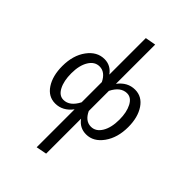

<svg xmlns="http://www.w3.org/2000/svg" viewBox="-287 -831 1235 1235"><g transform="rotate(45 330.0 -214.0)"><path d="M480 -421Q543 -421 581 -364.5Q619 -308 619 -219Q619 -123 573 -58.5Q527 6 460 6Q401 6 366 -43V275L294 289V-56Q247 6 179 6Q116 6 78.5 -51Q41 -108 41 -197Q41 -294 87.5 -357.5Q134 -421 202 -421Q259 -421 294 -372V-704L366 -717V-360Q412 -421 480 -421ZM447 -51Q491 -51 518 -95.5Q545 -140 545 -213Q545 -280 522 -324Q499 -368 460 -368Q402 -368 366 -296V-113Q395 -51 447 -51ZM200 -48Q257 -48 294 -120V-304Q264 -365 213 -365Q169 -365 142 -321Q115 -277 115 -205Q115 -136 138 -92Q161 -48 200 -48Z"/></g></svg>

Font: EauTest Medium
Style: Italic
Weight: 500
Italic angle: -12°
Designer: Christian Thalmann (Catharsis Fonts)
Version: Version 0.001;PS 000.001;hotconv 1.0.88;makeotf.lib2.5.64775